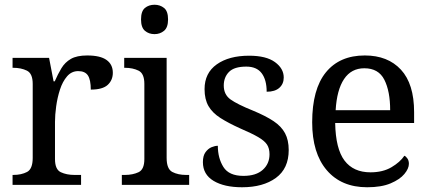

<svg xmlns="http://www.w3.org/2000/svg" viewBox="-20 -780 1817 810"><path d="M33 0V-42H36Q70 -42 94 -54.5Q118 -67 118 -114V-426Q118 -470 93.5 -482Q69 -494 36 -494H33V-536H187L206 -437H211Q224 -467 239 -492Q254 -517 279 -531.5Q304 -546 348 -546Q403 -546 429.5 -527Q456 -508 456 -473Q456 -442 434.5 -422Q413 -402 363 -402Q363 -443 351 -461.5Q339 -480 310 -480Q282 -480 263 -458Q244 -436 233 -402Q222 -368 217 -331.5Q212 -295 212 -266V-109Q212 -65 236.5 -53.5Q261 -42 294 -42H322V0Z M632 -636Q608 -636 591.5 -650Q575 -664 575 -698Q575 -733 591.5 -746.5Q608 -760 632 -760Q655 -760 672 -746.5Q689 -733 689 -698Q689 -664 672 -650Q655 -636 632 -636ZM494 0V-42H507Q540 -42 564.5 -53.5Q589 -65 589 -109V-426Q589 -470 564.5 -482Q540 -494 507 -494H504V-536H683V-114Q683 -67 707 -54.5Q731 -42 765 -42H778V0Z M1001 10Q926 10 881 -17Q836 -44 836 -96Q836 -123 847 -138Q858 -153 872.5 -159Q887 -165 899 -165Q899 -113 922.5 -75.5Q946 -38 1007 -38Q1060 -38 1088.5 -63.5Q1117 -89 1117 -129Q1117 -154 1106.5 -170Q1096 -186 1069.5 -201.5Q1043 -217 994 -238Q943 -261 909.5 -282.5Q876 -304 859.5 -332.5Q843 -361 843 -404Q843 -472 894.5 -508.5Q946 -545 1031 -545Q1103 -545 1140 -518Q1177 -491 1177 -453Q1177 -426 1158.5 -409.5Q1140 -393 1105 -393Q1105 -443 1084 -471Q1063 -499 1019 -499Q968 -499 946 -476.5Q924 -454 924 -419Q924 -381 952.5 -360.5Q981 -340 1048 -313Q1101 -291 1134 -269Q1167 -247 1182.5 -218Q1198 -189 1198 -147Q1198 -69 1144 -29.5Q1090 10 1001 10Z M1529 10Q1420 10 1358.5 -62Q1297 -134 1297 -264Q1297 -404 1355 -475Q1413 -546 1519 -546Q1616 -546 1671.5 -486Q1727 -426 1727 -307V-261H1394Q1396 -152 1433.5 -102.5Q1471 -53 1543 -53Q1595 -53 1631.5 -74.5Q1668 -96 1686 -123Q1693 -120 1699 -111Q1705 -102 1705 -89Q1705 -69 1686 -46Q1667 -23 1628 -6.5Q1589 10 1529 10ZM1626 -315Q1626 -395 1601.5 -443.5Q1577 -492 1517 -492Q1462 -492 1431.5 -446.5Q1401 -401 1396 -315Z"/></svg>

Font: NotoSerif-Regular
Style: Regular
Weight: 400
Designer: Monotype Design Team
Foundry: Monotype Imaging Inc.
Version: Version 2.007; ttfautohint (v1.8) -l 8 -r 50 -G 200 -x 14 -D